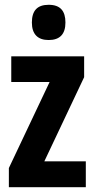

<svg xmlns="http://www.w3.org/2000/svg" viewBox="-20 -781 396 801"><path d="M183 -761C135 -761 113 -736 113 -687C113 -639 137 -614 183 -614C230 -614 253 -639 253 -687C253 -735 232 -761 183 -761ZM338 0V-108H165L331 -459V-546H27V-439H187L17 -80V0Z"/></svg>

Font: Noto Sans Malayalam ExtraCondensed
Style: Bold
Weight: 700
Width: 2
Designer: Jelle Bosma - Monotype Design Team
Foundry: Monotype Imaging Inc.
Version: Version 2.104